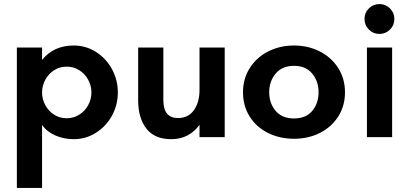

<svg xmlns="http://www.w3.org/2000/svg" viewBox="-20 -675 2025 945"><path d="M63 -441H187V-380Q244 -451 343 -451Q403 -451 453 -419Q503 -387 531.5 -334Q560 -281 560 -220Q560 -159 531.5 -106.5Q503 -54 453 -22Q403 10 343 10Q295 10 253 -8Q211 -26 187 -60V250H63ZM308 -93Q342 -93 370 -110.5Q398 -128 414 -157.5Q430 -187 430 -220Q430 -253 414 -282.5Q398 -312 370 -329.5Q342 -347 308 -347Q274 -347 246.5 -329.5Q219 -312 203 -282.5Q187 -253 187 -220Q187 -187 203 -157.5Q219 -128 246.5 -110.5Q274 -93 308 -93Z M660 -182V-441H784V-182Q784 -94 856 -94Q907 -94 934.5 -133Q962 -172 962 -232V-441H1086V0H962V-61Q938 -27 903 -8.5Q868 10 823 10Q741 10 700.5 -42Q660 -94 660 -182Z M1176 -221Q1176 -287 1209 -339.5Q1242 -392 1299.5 -421.5Q1357 -451 1427 -451Q1497 -451 1554.5 -421.5Q1612 -392 1645 -339.5Q1678 -287 1678 -221Q1678 -154 1645 -102Q1612 -50 1555 -21Q1498 8 1427 8Q1356 8 1298.5 -21Q1241 -50 1208.5 -102Q1176 -154 1176 -221ZM1427 -92Q1486 -92 1517 -129.5Q1548 -167 1548 -221Q1548 -275 1516.5 -313Q1485 -351 1427 -351Q1369 -351 1337 -313Q1305 -275 1305 -221Q1305 -167 1336.5 -129.5Q1368 -92 1427 -92Z M1786 -441H1910V0H1786ZM1848 -655Q1878 -655 1899.5 -633.5Q1921 -612 1921 -582Q1921 -551 1899.5 -529.5Q1878 -508 1848 -508Q1817 -508 1795.5 -529.5Q1774 -551 1774 -582Q1774 -612 1795.5 -633.5Q1817 -655 1848 -655Z"/></svg>

Font: Teachers SemiBold
Style: Regular
Weight: 600
Designer: Alfredo Marco Pradil & Chank Diesel
Version: Version 0.009